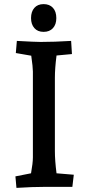

<svg xmlns="http://www.w3.org/2000/svg" viewBox="-20 -909 434 934"><path d="M55 -51 131 -66Q140 -116 140 -144V-561Q140 -582 132 -638L57 -651L62 -710Q152 -705 178 -705Q244 -705 326 -710L330 -646L255 -639Q247 -577 247 -531V-174Q247 -128 255 -66L339 -59L332 0H199Q138 0 60 5ZM131 -821Q131 -852 147 -870.5Q163 -889 192 -889Q221 -889 237.5 -871Q254 -853 254 -821Q254 -790 237.5 -772Q221 -754 192 -754Q163 -754 147 -772.5Q131 -791 131 -821Z"/></svg>

Font: Andada Pro SemiBold
Style: Regular
Weight: 600
Designer: Carolina Giovagnoli
Foundry: Huerta Tipografica
Version: Version 3.005